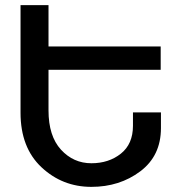

<svg xmlns="http://www.w3.org/2000/svg" viewBox="-20 -720 694 748"><path d="M60 -700H169V-539H606V-448H169V-290Q169 -190 217.5 -137Q266 -84 336 -84Q404 -84 451 -121.5Q498 -159 498 -230V-282H607V-221Q607 -113 526.5 -52.5Q446 8 336 8Q223 8 141.5 -68.5Q60 -145 60 -281Z"/></svg>

Font: LT Superior Semi-bold
Style: Regular
Weight: 600
Designer: Daniel Lyons
Foundry: LyonsType
Version: Version 1.0